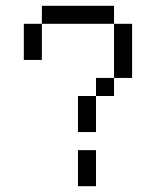

<svg xmlns="http://www.w3.org/2000/svg" viewBox="-20 -645 540 665"><path d="M250 -125Q250 -125 250 0H312.5Q312.5 0 312.5 -125ZM250 -312.5Q250 -312.5 250 -187.5H312.5Q312.5 -187.5 312.5 -312.5ZM312.5 -312.5H375V-375H312.5ZM375 -375H437.5V-562.5H375ZM62.5 -562.5Q62.5 -562.5 62.5 -437.5H125Q125 -437.5 125 -562.5ZM125 -562.5H375V-625H125Z"/></svg>

Font: Unifont
Style: Medium
Weight: 500
Version: Version 9.0.06